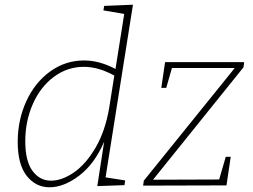

<svg xmlns="http://www.w3.org/2000/svg" viewBox="-20 -786 1071 813"><path d="M543 -766 427 -35 510 -22 507 -2 392 2 421 -186Q380 -91 315 -42Q250 7 190 7Q131 7 93 -41.5Q55 -90 55 -185Q55 -278 91.5 -357.5Q128 -437 192.5 -483.5Q257 -530 336 -530Q401 -530 469 -494L506 -727L418 -742L421 -761ZM443 -333 464 -466Q397 -503 335 -503Q265 -503 208 -460.5Q151 -418 119 -345.5Q87 -273 87 -188Q87 -104 117.5 -62.5Q148 -21 196 -21Q242 -21 292.5 -55.5Q343 -90 384.5 -160.5Q426 -231 443 -333ZM1014 -523 1011 -501 628 -25 908 -26 936 -122H957L939 -1L586 0L589 -21L974 -498H708L684 -414H663L679 -523Z"/></svg>

Font: Bitter Pro ExtraLight
Style: Italic
Weight: 275
Italic angle: -9°
Designer: Sol Matas, and Bitter project Authors
Foundry: Sol Matas
Version: Version 1.010